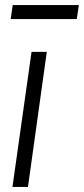

<svg xmlns="http://www.w3.org/2000/svg" viewBox="-20 -735 330 755"><path d="M29 0 104 -531H164L90 0ZM22 -660 30 -715H290L282 -660Z"/></svg>

Font: Plus Jakarta Sans Light
Style: Italic
Weight: 300
Italic angle: -8°
Designer: Gumpita Rahayu
Foundry: Tokotype
Version: Version 2.071; ttfautohint (v1.8.4.7-5d5b);gftools[0.9.29]